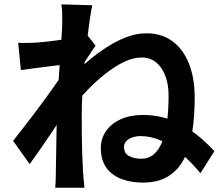

<svg xmlns="http://www.w3.org/2000/svg" viewBox="-20 -831 1040 902"><path d="M921.6 -17.3Q879.6 -68.4 833.5 -107.7Q787.4 -146.9 739 -169.3Q690.5 -191.7 641 -191.7Q620.4 -191.7 602.6 -185.7Q584.9 -179.6 573.7 -168.5Q562.6 -157.3 562.6 -140.5Q562.6 -110.6 586.4 -98Q610.3 -85.3 642.8 -85.3Q680.2 -85.3 704.8 -108Q729.5 -130.7 744.2 -170.9Q759 -211.2 765.5 -265.3Q772 -319.4 772 -382.1Q772 -435.4 756.3 -475.7Q740.7 -516 712.7 -538.4Q684.8 -560.9 645.8 -560.9Q605.7 -560.9 562.5 -540Q519.3 -519.2 476.4 -485.5Q433.6 -451.7 394.6 -411.8Q355.6 -371.8 324.7 -333.1L325.4 -482.1Q355.8 -512.1 395.2 -545.4Q434.6 -578.6 479.9 -608.2Q525.1 -637.8 572.8 -656.1Q620.4 -674.5 668 -674.5Q739.6 -674.5 789.9 -637.5Q840.3 -600.5 867.4 -532.7Q894.6 -465 894.6 -373.8Q894.6 -285.7 883.3 -212.3Q872 -138.9 844.8 -85.3Q817.5 -31.7 770 -2.5Q722.5 26.8 651 26.8Q595.4 26.8 550.6 9.8Q505.7 -7.2 479.7 -43Q453.7 -78.9 453.7 -135.4Q453.7 -179.9 478 -215.1Q502.3 -250.3 546.8 -270.7Q591.3 -291 651.8 -291Q744.7 -291 827 -248.2Q909.3 -205.4 987.1 -120.8ZM284.1 -528.1Q267.8 -526.3 242.9 -523.2Q218 -520.1 189.3 -516.5Q160.6 -512.9 131.7 -509Q102.8 -505.2 78.1 -501.8L65.5 -629.8Q86.8 -628.8 106.4 -629.3Q126 -629.8 152.4 -630.8Q176.4 -632.6 209.5 -636.4Q242.5 -640.1 277.3 -645.3Q312 -650.5 342.2 -656.3Q372.3 -662 388.8 -668L428.8 -616.5Q420.6 -604.8 408.6 -586.8Q396.5 -568.7 384.6 -550.2Q372.6 -531.6 363.8 -518.2L305.4 -330.4Q289 -306.7 265.3 -271.8Q241.7 -236.9 215.6 -198.3Q189.5 -159.7 164.4 -123.3Q139.4 -87 119.4 -59.9L41.5 -169.3Q60.3 -193.1 84.9 -224.6Q109.6 -256 136.5 -291.6Q163.3 -327.3 189.4 -362.7Q215.4 -398.1 237.6 -429.8Q259.8 -461.4 274.8 -484.4L276.9 -510.5ZM272.4 -721.1Q272.4 -742.7 272.4 -765.3Q272.4 -788 268.1 -810.5L413.6 -806.2Q408.3 -782.6 401.8 -739.3Q395.4 -696.1 388.7 -640.1Q382 -584.1 376.4 -522.7Q370.7 -461.2 367.3 -400.2Q363.9 -339.2 363.9 -285.7Q363.9 -245 364.3 -202.9Q364.7 -160.7 366 -116.8Q367.3 -72.9 369.8 -26Q370.8 -13 372.9 10.4Q374.9 33.7 376.7 51H239.3Q241.1 34.3 241.7 11.4Q242.3 -11.5 242.3 -23.5Q243.1 -72.2 243.9 -114.1Q244.7 -156 245.4 -202.8Q246.2 -249.6 247.8 -312.2Q248.6 -335 250.6 -370.5Q252.6 -406.1 255.2 -448.8Q257.8 -491.5 260.9 -535Q264 -578.5 266.6 -617.2Q269.2 -655.9 270.8 -683.6Q272.4 -711.3 272.4 -721.1Z"/></svg>

Font: Shanggu Sans SC VF
Style: Regular
Weight: 250
Designer: GuiWonder
Version: Version 1.021